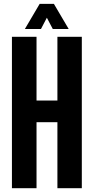

<svg xmlns="http://www.w3.org/2000/svg" viewBox="-20 -994 495 1014"><path d="M43 0H172.9V-348.6H283.2V0H412.1V-799.8H283.2V-462.9H172.9V-799.8H43V0ZM111.3 -840.8H196.3C211.9 -871.1 222.7 -890.6 227.5 -900.4C243.2 -870.1 253.9 -850.6 258.8 -840.8H342.8C303.7 -907.2 277.3 -951.2 264.6 -973.6H189.5C150.4 -907.2 124 -863.3 111.3 -840.8Z"/></svg>

Font: Yellow Ladder Regular
Style: Regular
Weight: 400
Designer: Zima Creative
Version: Version 2.002